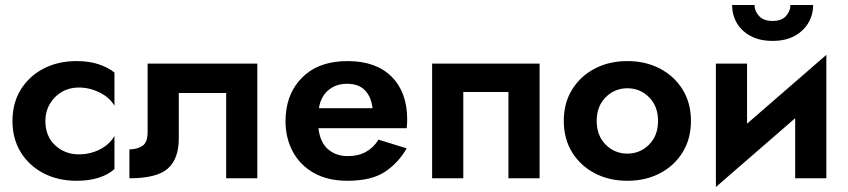

<svg xmlns="http://www.w3.org/2000/svg" viewBox="-20 -715 3401 770"><path d="M162 -230Q162 -169 201 -132.5Q240 -96 296 -96Q342 -96 381 -116Q420 -136 439 -170V-37Q415 -15 376.5 -2.5Q338 10 287 10Q213 10 155 -20Q97 -50 63.5 -104Q30 -158 30 -230Q30 -302 63.5 -356Q97 -410 155 -440Q213 -470 287 -470Q338 -470 376.5 -457Q415 -444 439 -424V-291Q420 -324 379.5 -344Q339 -364 296 -364Q258 -364 228 -346.5Q198 -329 180 -298.5Q162 -268 162 -230Z M1012 -460V0H887V-342H697V-160Q697 -78 653 -39Q609 0 499 0V-116Q529 -116 550.5 -129.5Q572 -143 572 -186V-460Z M1611 -120Q1577 -61 1523 -25.5Q1469 10 1373 10Q1295 10 1239.5 -21Q1184 -52 1154.5 -106.5Q1125 -161 1125 -230Q1125 -243 1126 -255Q1127 -267 1129 -279Q1143 -364 1206 -417Q1269 -470 1374 -470Q1488 -470 1550.5 -407.5Q1613 -345 1613 -236Q1613 -230 1612.5 -221Q1612 -212 1611 -201H1257Q1264 -143 1296 -116Q1328 -89 1374 -89Q1418 -89 1448.5 -106.5Q1479 -124 1498 -155ZM1372 -379Q1327 -379 1296.5 -353Q1266 -327 1259 -281H1474Q1469 -326 1444 -352.5Q1419 -379 1372 -379Z M2144 -460V0H2019V-346H1838V0H1713V-460Z M2241 -230Q2241 -302 2274.5 -356Q2308 -410 2365.5 -440Q2423 -470 2496 -470Q2569 -470 2626.5 -440Q2684 -410 2717.5 -356Q2751 -302 2751 -230Q2751 -158 2717.5 -104Q2684 -50 2626.5 -20Q2569 10 2496 10Q2423 10 2365.5 -20Q2308 -50 2274.5 -104Q2241 -158 2241 -230ZM2373 -230Q2373 -171 2409 -135Q2445 -99 2496 -99Q2547 -99 2583 -135Q2619 -171 2619 -230Q2619 -289 2583 -325Q2547 -361 2496 -361Q2445 -361 2409 -325Q2373 -289 2373 -230Z M2916 -695H3006Q3006 -671 3024 -651Q3042 -631 3078 -631Q3115 -631 3132.5 -651Q3150 -671 3150 -695H3241Q3241 -656 3222 -623.5Q3203 -591 3167 -571Q3131 -551 3078 -551Q3026 -551 2989.5 -571Q2953 -591 2934.5 -623.5Q2916 -656 2916 -695ZM2976 -460V-219L3294 -495V0H3169V-241L2851 35V-460Z"/></svg>

Font: Von Semi
Style: Regular
Weight: 600
Version: Version 4.000; ttfautohint (v1.8.4.7-5d5b)